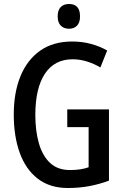

<svg xmlns="http://www.w3.org/2000/svg" viewBox="-20 -932 623 962"><path d="M317 -384H526V-27Q478 -9 427.5 0.5Q377 10 320 10Q230 10 169.5 -36.5Q109 -83 79 -166Q49 -249 49 -358Q49 -468 82.5 -550Q116 -632 181 -678Q246 -724 342 -724Q392 -724 436 -712Q480 -700 517 -679L483 -594Q451 -613 415.5 -624Q380 -635 344 -635Q253 -635 205 -562.5Q157 -490 157 -356Q157 -276 175 -213.5Q193 -151 231 -115.5Q269 -80 331 -80Q358 -80 381.5 -83.5Q405 -87 424 -94V-295H317ZM326 -912Q381 -912 381 -850Q381 -819 366 -803.5Q351 -788 326 -788Q300 -788 284.5 -803.5Q269 -819 269 -850Q269 -881 284 -896.5Q299 -912 326 -912Z"/></svg>

Font: Avrile Sans Condensed Medium
Style: Regular
Weight: 500
Width: 3
Designer: Monotype Design Team
Foundry: Monotype Imaging Inc.
Version: Version 2.001;September 10, 2019;FontCreator 11.5.0.2425 64-